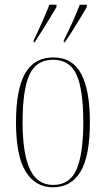

<svg xmlns="http://www.w3.org/2000/svg" viewBox="-20 -786 450 816"><path d="M205 10Q130 10 89 -57Q48 -124 48 -267Q48 -405 86.5 -473.5Q125 -542 207 -542Q287 -542 324.5 -473Q362 -404 362 -267Q362 -122 322 -56Q282 10 205 10ZM206 0Q277 0 305.5 -66.5Q334 -133 334 -267Q334 -404 305.5 -468Q277 -532 205 -532Q134 -532 105 -468Q76 -404 76 -267Q76 -132 107.5 -66Q139 0 206 0ZM123 -614Q144 -658 160.5 -695Q177 -732 190 -766H220V-756Q210 -739 194 -712.5Q178 -686 160.5 -658Q143 -630 127 -606H123ZM251 -614Q273 -658 289.5 -695Q306 -732 319 -766H349V-756Q339 -739 323 -712.5Q307 -686 289.5 -658Q272 -630 255 -606H251Z"/></svg>

Font: Noto Serif Display ExtraCondensed Thin
Style: Regular
Weight: 100
Width: 2
Designer: Monotype Design Team
Foundry: Monotype Imaging Inc.
Version: Version 2.009